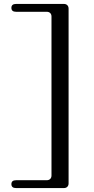

<svg xmlns="http://www.w3.org/2000/svg" viewBox="-20 -869 477 977"><path d="M62 -849H305Q316 -849 322.5 -842.5Q329 -836 329 -825V64Q329 75 322.5 81.5Q316 88 305 88H62Q38 88 38 68Q38 48 62 48H218Q229 48 235.5 41.5Q242 35 242 24V-785Q242 -796 235.5 -802.5Q229 -809 218 -809H62Q38 -809 38 -829Q38 -849 62 -849Z"/></svg>

Font: Shippori Gochic B2 Bold
Style: Regular
Weight: 700
Designer: FONTDASU
Foundry: FONTDASU / Google Inc. / but / Adobe
Version: Version 1.130